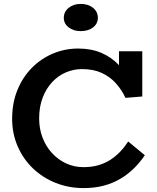

<svg xmlns="http://www.w3.org/2000/svg" viewBox="-20 -948 800 981"><path d="M407 13Q331 13 264.5 -13.5Q198 -40 148 -88Q98 -136 70 -201Q42 -266 42 -341Q42 -422 69 -488Q96 -554 143 -601.5Q190 -649 251 -674.5Q312 -700 379 -700Q446 -700 497.5 -678Q549 -656 586.5 -616.5Q624 -577 647 -525L588 -543V-686H707V-455L621 -448Q602 -489 572 -522.5Q542 -556 499.5 -575.5Q457 -595 399 -595Q357 -595 317.5 -578.5Q278 -562 247 -529Q216 -496 198 -449Q180 -402 180 -343Q180 -290 197.5 -244.5Q215 -199 246 -165.5Q277 -132 318 -113Q359 -94 407 -94Q449 -94 483 -104Q517 -114 544 -131.5Q571 -149 593.5 -172.5Q616 -196 635 -225L720 -155Q696 -119 664.5 -88Q633 -57 594 -34Q555 -11 508.5 1Q462 13 407 13ZM392 -789Q356 -789 331 -808Q306 -827 306 -857Q306 -888 331 -908Q356 -928 392 -928Q431 -928 455.5 -908Q480 -888 480 -857Q480 -827 455.5 -808Q431 -789 392 -789Z"/></svg>

Font: BioRhyme ExtraBold
Style: Bold
Weight: 700
Version: Version 1.600;gftools[0.9.33]